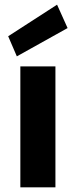

<svg xmlns="http://www.w3.org/2000/svg" viewBox="-20 -801 324 821"><path d="M67 0V-517H217V0ZM52 -560 15 -646 224 -781 269 -681Z"/></svg>

Font: DM Sans 11pt Black
Style: Regular
Weight: 900
Version: Version 4.004;gftools[0.9.30]